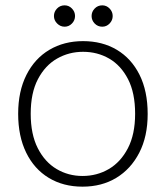

<svg xmlns="http://www.w3.org/2000/svg" viewBox="-20 -687 621 719"><path d="M289 12Q217 12 162.5 -21Q108 -54 78 -115.5Q48 -177 48 -261Q48 -345 79 -406.5Q110 -468 165 -500.5Q220 -533 291 -533Q363 -533 417.5 -500.5Q472 -468 502.5 -407Q533 -346 533 -260Q533 -176 501.5 -115Q470 -54 415.5 -21Q361 12 289 12ZM289 -28Q343 -28 387.5 -54Q432 -80 459 -132Q486 -184 486 -261Q486 -339 459.5 -390.5Q433 -442 389 -467.5Q345 -493 291 -493Q238 -493 193.5 -467.5Q149 -442 122 -390.5Q95 -339 95 -261Q95 -184 121.5 -132Q148 -80 192 -54Q236 -28 289 -28ZM222 -587Q206 -587 194 -599Q182 -611 182 -627Q182 -643 193.5 -655Q205 -667 222 -667Q238 -667 249.5 -655Q261 -643 261 -627Q261 -611 249.5 -599Q238 -587 222 -587ZM363 -587Q346 -587 334.5 -599Q323 -611 323 -627Q323 -643 334.5 -655Q346 -667 363 -667Q379 -667 390.5 -655Q402 -643 402 -627Q402 -611 390.5 -599Q379 -587 363 -587Z"/></svg>

Font: DM Sans 10pt ExtraLight
Style: Regular
Weight: 250
Version: Version 4.004;gftools[0.9.30]